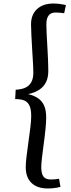

<svg xmlns="http://www.w3.org/2000/svg" viewBox="-20 -842 404 1089"><path d="M69 -333Q104 -335 125.5 -345.5Q147 -356 158 -377Q169 -398 169 -429Q169 -457 166.5 -494Q164 -531 162 -569.5Q160 -608 158 -643.5Q156 -679 156 -703Q156 -759 190 -790.5Q224 -822 283 -822Q300 -822 319.5 -819.5Q339 -817 354 -813L344 -767Q330 -769 318 -770Q306 -771 295 -771Q269 -771 256 -754.5Q243 -738 243 -704Q243 -686 244.5 -652.5Q246 -619 248.5 -579.5Q251 -540 252.5 -502.5Q254 -465 254 -440Q254 -403 241.5 -377Q229 -351 204 -334Q179 -317 140 -308Q177 -299 199 -282.5Q221 -266 231.5 -240Q242 -214 242 -174Q242 -150 238 -109.5Q234 -69 228 -26Q222 17 218 53Q214 89 214 105Q214 143 226.5 159.5Q239 176 267 176Q279 176 292 175Q305 174 315 172L323 218Q312 221 300 223Q288 225 276 226Q264 227 251 227Q191 227 158.5 195.5Q126 164 126 106Q126 83 130.5 45.5Q135 8 141 -34.5Q147 -77 152 -117Q157 -157 157 -184Q157 -220 148 -241Q139 -262 120 -271Q101 -280 66 -280Z"/></svg>

Font: Literata 18pt
Style: Italic
Weight: 400
Italic angle: -2°
Designer: Latin by Veronika Burian and Jose Scaglione. Greek by Irene Vlachou. Cyrillic by Vera Evstafieva
Foundry: TypeTogether
Version: Version 3.103;gftools[0.9.29]